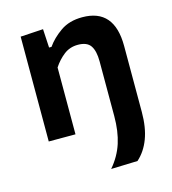

<svg xmlns="http://www.w3.org/2000/svg" viewBox="-106 -598 788 881"><g transform="rotate(-15 288.0 -157.5)"><path d="M313.5 196Q354.5 148 372.2 92.8Q390 37.5 390 -35V-295Q390 -344 373.2 -369Q356.5 -394 313 -394Q274.5 -394 246 -371.8Q217.5 -349.5 196.5 -317.5V0H69.5V-498L177.5 -504.5L182.5 -416H194Q219 -452 261 -481.5Q303 -511 365 -511Q517 -511 517 -334V-20.5Q517 53.5 497 106.2Q477 159 439.5 192Z"/></g></svg>

Font: Heraclito SemiBold
Style: Regular
Weight: 600
Designer: Kostas Bartsokas (font) & Cristiano Sobral (main changes)
Foundry: Kostas Bartsokas (font) & Cristiano Sobral (main changes)
Version: Version 1.00;July 8, 2020;FontCreator 13.0.0.2655 64-bit